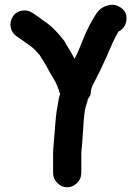

<svg xmlns="http://www.w3.org/2000/svg" viewBox="-20 -704 577 810"><path d="M488 -673C474 -682 460 -686 444 -683C418 -679 399 -666 386 -646C364 -612 346 -577 332 -542C318 -507 309 -484 304 -475C299 -466 296 -459 295 -456C292 -460 289 -467 283 -477C277 -487 272 -497 266 -506C260 -515 256 -521 255 -525C250 -534 239 -547 224 -564C209 -581 194 -595 179 -606C164 -617 150 -627 137 -636C124 -645 117 -650 116 -650C103 -659 88 -662 72 -659C56 -656 43 -648 34 -634C25 -620 22 -605 25 -589C28 -573 37 -560 50 -551L76 -533C104 -514 122 -500 129 -492C136 -484 143 -476 148 -471C150 -468 154 -460 162 -448C173 -431 180 -419 183 -412C186 -405 194 -392 206 -372C218 -352 224 -337 227 -327C230 -317 232 -310 234 -307C233 -304 232 -302 231 -300C228 -289 226 -278 225 -269C224 -260 221 -249 219 -236C217 -223 215 -204 213 -177L208 -116C207 -107 207 -98 206 -89C205 -80 204 -72 204 -63V26C204 43 210 56 222 68C234 80 247 86 263 86C279 86 293 80 305 68C317 56 323 43 323 26V-59C323 -65 324 -73 325 -81C326 -89 328 -116 331 -163C334 -210 337 -240 342 -255C347 -270 350 -280 351 -286C359 -297 363 -305 363 -313C363 -321 365 -330 370 -342C394 -388 413 -427 427 -459C448 -509 462 -539 468 -550C474 -561 479 -568 480 -571C491 -576 501 -585 507 -597C513 -609 515 -622 513 -637C511 -652 502 -664 488 -673Z"/></svg>

Font: AppleStorm
Style: Xbd
Weight: 800
Foundry: Cannot Into Space Fonts
Version: Version 1.01